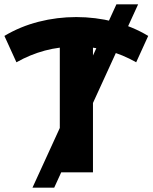

<svg xmlns="http://www.w3.org/2000/svg" viewBox="-31 -790 699 880"><path d="M117.9 70 502.5 -770H602L217.5 70ZM44.3 -504.5 -10.8 -625.4Q62.2 -669 146.5 -690.4Q230.7 -711.8 318.5 -711.8Q406.2 -711.8 491.1 -690.4Q575.9 -669 648.3 -625.4L593.2 -504.5Q530.8 -540.1 463.1 -558.2Q395.4 -576.3 318.5 -576.3Q242.1 -576.3 174.7 -558.2Q107.3 -540.1 44.3 -504.5ZM243.1 0V-631.9H395.1V0Z"/></svg>

Font: Montserrat Alternates Thin
Style: Regular
Weight: 100
Designer: Julieta Ulanovsky
Foundry: Julieta Ulanovsky
Version: Version 9.000